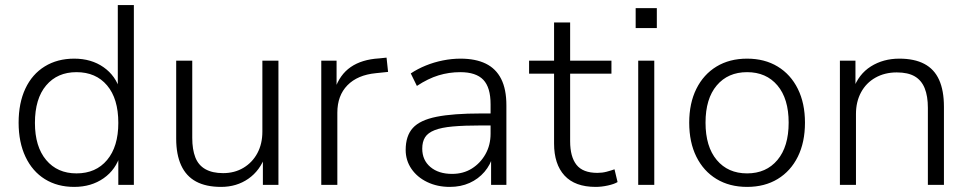

<svg xmlns="http://www.w3.org/2000/svg" viewBox="-20 -725 3804 753"><path d="M271 8Q205 8 156 -22.5Q107 -53 80 -110Q53 -167 53 -244Q53 -321 79.5 -377.5Q106 -434 155.5 -464.5Q205 -495 271 -495Q338 -495 386 -461.5Q434 -428 451 -370H442V-705H505V0H444V-119H452Q435 -60 386.5 -26Q338 8 271 8ZM280 -45Q356 -45 400 -97.5Q444 -150 444 -243Q444 -338 400 -390Q356 -442 280 -442Q205 -442 161 -390Q117 -338 117 -243Q117 -150 161 -97.5Q205 -45 280 -45Z M847 8Q788 8 749 -13Q710 -34 690.5 -76.5Q671 -119 671 -181V-487H734V-184Q734 -139 746 -108Q758 -77 785.5 -61.5Q813 -46 855 -46Q900 -46 935 -67Q970 -88 989.5 -124.5Q1009 -161 1009 -209V-487H1072V0H1011V-115H1021Q1000 -56 954 -24Q908 8 847 8Z M1240 0V-487H1300V-374H1293Q1312 -432 1355.5 -462Q1399 -492 1467 -496L1496 -499L1502 -443L1454 -438Q1382 -431 1342.5 -390.5Q1303 -350 1303 -283V0Z M1744 8Q1695 8 1655.5 -11Q1616 -30 1593.5 -63Q1571 -96 1571 -137Q1571 -192 1599 -223Q1627 -254 1692 -267Q1757 -280 1866 -280H1916V-233H1868Q1801 -233 1756 -229Q1711 -225 1684.5 -214.5Q1658 -204 1647 -186.5Q1636 -169 1636 -142Q1636 -97 1668 -70Q1700 -43 1753 -43Q1797 -43 1830.5 -64Q1864 -85 1884 -120.5Q1904 -156 1904 -201V-316Q1904 -382 1875.5 -412Q1847 -442 1785 -442Q1741 -442 1700 -429.5Q1659 -417 1615 -388L1591 -437Q1618 -455 1650 -468Q1682 -481 1717 -488Q1752 -495 1786 -495Q1845 -495 1885 -475.5Q1925 -456 1945.5 -415.5Q1966 -375 1966 -312V0H1906V-116H1914Q1904 -79 1880 -51Q1856 -23 1821.5 -7.5Q1787 8 1744 8Z M2316 8Q2235 8 2194 -36.5Q2153 -81 2153 -162V-436H2055V-487H2153V-637H2216V-487H2378V-436H2216V-171Q2216 -110 2241 -78.5Q2266 -47 2323 -47Q2342 -47 2359 -51.5Q2376 -56 2390 -61L2402 -11Q2389 -3 2364 2.5Q2339 8 2316 8Z M2473 -615V-693H2556V-615ZM2483 0V-487H2546V0Z M2910 8Q2841 8 2790 -23Q2739 -54 2711 -110.5Q2683 -167 2683 -244Q2683 -320 2711 -376.5Q2739 -433 2790 -464Q2841 -495 2910 -495Q2979 -495 3030 -464Q3081 -433 3109 -376.5Q3137 -320 3137 -244Q3137 -167 3109 -110.5Q3081 -54 3030 -23Q2979 8 2910 8ZM2910 -45Q2985 -45 3029 -97.5Q3073 -150 3073 -244Q3073 -338 3029 -390Q2985 -442 2910 -442Q2835 -442 2791 -390Q2747 -338 2747 -244Q2747 -150 2791 -97.5Q2835 -45 2910 -45Z M3274 0V-487H3335V-374H3326Q3347 -434 3395.5 -464.5Q3444 -495 3507 -495Q3566 -495 3605 -474.5Q3644 -454 3663 -412Q3682 -370 3682 -306V0H3619V-302Q3619 -348 3606.5 -379Q3594 -410 3567.5 -425.5Q3541 -441 3497 -441Q3450 -441 3413.5 -420.5Q3377 -400 3357 -363Q3337 -326 3337 -278V0Z"/></svg>

Font: Nunito Sans 11pt Light
Style: Regular
Weight: 300
Version: Version 3.101;gftools[0.9.27]